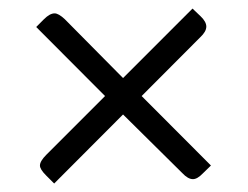

<svg xmlns="http://www.w3.org/2000/svg" viewBox="-20 -583 579 448"><path d="M267.1 -400.9 429.2 -563 448.2 -544.9Q461.4 -532.2 461.4 -521Q461.4 -509.3 447.3 -496.1L310.5 -358.9L472.2 -196.8L453.1 -178.2Q440.4 -165 430.2 -165Q418.5 -165 405.3 -179.2L267.1 -315.9L106.4 -154.8L87.4 -173.8Q73.2 -188 73.2 -196.8Q73.2 -207 88.4 -222.2L225.1 -358.9L64.5 -520L82.5 -538.1Q96.2 -551.8 107.4 -551.8Q116.7 -551.8 131.3 -538.1Z"/></svg>

Font: Artifika
Style: Regular
Weight: 400
Designer: Yulya Zhdanova, Ivan Petrov | Cyreal.org
Foundry: Cyreal.org
Version: Version 1.102; ttfautohint (v1.8.4.7-5d5b)